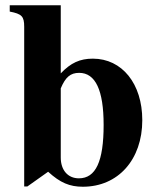

<svg xmlns="http://www.w3.org/2000/svg" viewBox="-20 -696 596 730"><path d="M211 -360C229 -403 248 -419 281 -419C343 -419 374 -353 374 -221C374 -82 344 -18 280 -18C238 -18 211 -49 211 -97ZM211 -676H17V-652C63 -643 72 -634 72 -594V13H84L163 -43C209 -1 245 14 295 14C429 14 521 -89 521 -239C521 -378 444 -473 333 -473C284 -473 249 -457 211 -417Z"/></svg>

Font: XITS Math
Style: Bold
Weight: 700
Designer: MicroPress Inc., with final additions and corrections provided by Coen Hoffman, Elsevier (retired)
Version: Version 1.302